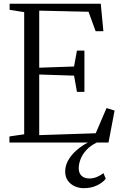

<svg xmlns="http://www.w3.org/2000/svg" viewBox="-20 -763 646 1028"><path d="M109.5 -44V-698L31.5 -710.5V-743H519.5L533.5 -596H492L454 -700L190 -706V-400.5L376.5 -407L392 -492H432V-271H392L376.5 -358L190 -364V-39.5L492.5 -49.5L550.5 -184.5L593.5 -171L561 0H30.5V-32.5ZM428.5 244.5Q403.5 244.5 380.8 234.5Q358 224.5 343.5 204.5Q329 184.5 329 155.5Q329 124 345.2 95.2Q361.5 66.5 389.5 41.8Q417.5 17 452.5 -1L473.5 -5L500.5 -1Q464 16.5 442.2 40.5Q420.5 64.5 411 90Q401.5 115.5 401.5 138Q401.5 164 416.8 178.2Q432 192.5 458 192.5Q480.5 192.5 499.5 184.2Q518.5 176 534 164L546 194Q531.5 214 500.2 229.2Q469 244.5 428.5 244.5Z"/></svg>

Font: Merriweather 72pt Light
Style: Regular
Weight: 300
Version: Version 2.100